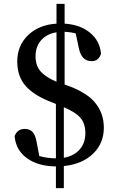

<svg xmlns="http://www.w3.org/2000/svg" viewBox="-20 -847 603 994"><path d="M310.5 -292V-30.3Q362.3 -39.1 392.1 -72.8Q421.9 -106.4 421.9 -158.2Q421.9 -207 397 -236.3Q372.1 -265.6 310.5 -292ZM272.5 -423.8V-679.7Q222.7 -671.9 193.4 -639.2Q164.1 -606.4 164.1 -555.7Q164.1 -506.8 190.4 -477.1Q216.8 -447.3 272.5 -423.8ZM314.5 -409.2Q423.8 -373 470.7 -317.4Q517.6 -261.7 517.6 -186.5Q517.6 -104.5 461.4 -50.8Q405.3 2.9 310.5 12.7V127H269.5V14.6Q176.8 13.7 119.1 -28.3Q61.5 -70.3 55.7 -142.6Q70.3 -179.7 108.4 -179.7Q131.8 -179.7 147 -165.5Q162.1 -151.4 168.9 -115.2L183.6 -39.1Q226.6 -27.3 269.5 -27.3V-308.6L251 -316.4Q159.2 -350.6 114.3 -400.4Q69.3 -450.2 69.3 -528.3Q69.3 -610.4 125 -664.6Q180.7 -718.8 272.5 -724.6V-827.1H314.5V-724.6Q394.5 -719.7 445.8 -677.7Q497.1 -635.7 502.9 -569.3Q491.2 -530.3 454.1 -530.3Q401.4 -530.3 387.7 -599.6L372.1 -673.8Q348.6 -680.7 314.5 -682.6Z"/></svg>

Font: Bpmf Zihi Serif SemiBold
Style: SemiBold
Weight: 600
Foundry: But Ko
Version: Version 1.320